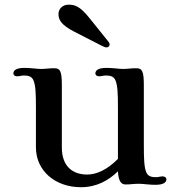

<svg xmlns="http://www.w3.org/2000/svg" viewBox="-20 -782 788 814"><path d="M132.3 -157.2C132.3 -58.1 213.9 11.7 323.2 11.7C390.1 11.7 440.4 -17.1 480 -55.7C482.4 -11.2 495.1 0 512.2 0C522.5 0 532.2 -0.5 541 -1.5C549.3 -2 557.1 -2.9 565.4 -2.9C573.2 -2.9 587.4 -2.4 602.1 -0.5C616.2 1 629.9 1.5 640.1 1.5C675.8 1.5 685.5 -10.7 685.5 -22C685.5 -28.8 679.2 -34.2 669.9 -34.2C665 -34.2 661.1 -33.7 656.7 -32.7C651.9 -31.7 647 -30.8 642.6 -30.8C625 -30.8 607.9 -32.7 600.1 -51.8C591.3 -73.7 589.8 -105 589.8 -168.5V-421.4C589.8 -481.4 582 -492.7 557.6 -492.7C547.4 -492.7 537.6 -492.2 528.8 -491.2C520.5 -490.7 512.7 -489.7 504.4 -489.7C496.6 -489.7 482.4 -490.2 467.8 -492.2C453.6 -493.7 439.9 -494.1 429.7 -494.1C394 -494.1 384.3 -481.9 384.3 -470.7C384.3 -463.9 390.6 -458.5 399.9 -458.5C404.8 -458.5 408.7 -459 413.1 -460C418 -460.9 422.9 -461.9 427.2 -461.9C444.8 -461.9 461.9 -460 469.7 -440.9C478.5 -418.9 480 -387.7 480 -324.2V-108.4C434.1 -61.5 388.2 -42 349.6 -42C286.1 -42 242.2 -78.6 242.2 -156.7V-421.9C242.2 -481.9 234.4 -492.7 210 -492.7C199.7 -492.7 189.9 -492.2 181.2 -491.2C172.9 -490.7 165 -489.7 156.7 -489.7C148.9 -489.7 134.8 -490.2 120.1 -492.2C106 -493.7 92.3 -494.1 82 -494.1C46.4 -494.1 36.6 -481.9 36.6 -470.7C36.6 -463.9 43 -458.5 52.2 -458.5C57.1 -458.5 61 -459 65.4 -460C70.3 -460.9 75.2 -461.9 79.6 -461.9C97.2 -461.9 114.3 -460 122.1 -440.9C130.9 -418.9 132.3 -388.2 132.3 -324.7ZM410.6 -588.4C421.9 -582.5 426.8 -581.1 431.6 -581.1C440.9 -581.1 444.8 -587.9 444.8 -593.3C444.8 -598.1 442.4 -602.5 436.5 -609.4L358.4 -706.5C317.9 -756.8 296.4 -762.2 270 -762.2C247.1 -762.2 228 -746.1 228 -722.7C228 -699.7 237.3 -677.2 294.4 -647.9Z"/></svg>

Font: Stoke
Style: Light
Weight: 300
Designer: Nicole Fally
Foundry: Nicole Fally
Version: Version 1.001